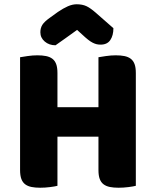

<svg xmlns="http://www.w3.org/2000/svg" viewBox="-20 -874 683 899"><path d="M616 -4Q605 -1 581.5 2Q558 5 535 5Q512 5 494.5 1.5Q477 -2 465 -11Q453 -20 447 -36Q441 -52 441 -78V-234H249V-4Q238 -1 214.5 2Q191 5 168 5Q145 5 127.5 1.5Q110 -2 98 -11Q86 -20 80 -36Q74 -52 74 -78V-606Q85 -608 109 -611.5Q133 -615 155 -615Q178 -615 195.5 -611.5Q213 -608 225 -599Q237 -590 243 -574Q249 -558 249 -532V-372H441V-606Q452 -608 476 -611.5Q500 -615 522 -615Q545 -615 562.5 -611.5Q580 -608 592 -599Q604 -590 610 -574Q616 -558 616 -532ZM341 -734Q310 -711 286 -694.5Q262 -678 240 -662Q210 -662 189.5 -679.5Q169 -697 169 -723Q169 -743 178.5 -758Q188 -773 215 -792L251 -818Q276 -835 297.5 -844.5Q319 -854 339 -854Q366 -854 385 -845Q404 -836 430 -813L511 -742Q511 -708 496.5 -686.5Q482 -665 451 -665Q441 -665 432.5 -667Q424 -669 414 -674Q404 -679 392 -688.5Q380 -698 364 -713Z"/></svg>

Font: Baloo Thambi
Style: Regular
Weight: 400
Designer: Aadarsh Rajan and Ek Type
Foundry: Ek Type
Version: Version 1.100;PS 1.000;hotconv 1.0.88;makeotf.lib2.5.647800;